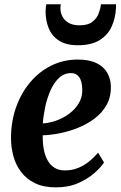

<svg xmlns="http://www.w3.org/2000/svg" viewBox="-20 -840 548 872"><path d="M452.5 -102Q439 -81 409.2 -54.5Q379.5 -28 335.5 -8.5Q291.5 11 234 11Q178 11 139 -8Q100 -27 75.8 -59Q51.5 -91 40.8 -131Q30 -171 30 -212.5Q30 -288 53 -352.8Q76 -417.5 117 -466.2Q158 -515 213.2 -542.2Q268.5 -569.5 333 -569.5Q385 -569.5 418 -553.5Q451 -537.5 467 -509.5Q483 -481.5 483.5 -447.5Q484.5 -399.5 464 -363.2Q443.5 -327 409 -301.2Q374.5 -275.5 333 -259Q291.5 -242.5 250 -234.5Q208.5 -226.5 174 -225.5Q173.5 -190.5 179 -161.2Q184.5 -132 196.8 -110.8Q209 -89.5 228.2 -77.8Q247.5 -66 273.5 -66Q308 -66 336 -77.8Q364 -89.5 386.2 -108Q408.5 -126.5 425.5 -146.5ZM303 -508Q271 -508 247.8 -486Q224.5 -464 209.2 -429.2Q194 -394.5 185.5 -355Q177 -315.5 174.5 -279.5Q196 -280.5 220.8 -287.5Q245.5 -294.5 269.2 -307.5Q293 -320.5 312.5 -339.2Q332 -358 343.5 -382.2Q355 -406.5 353.5 -436.5Q352.5 -472 339.5 -490Q326.5 -508 303 -508ZM333 -634.5Q281 -634.5 248.8 -655Q216.5 -675.5 201.8 -710.5Q187 -745.5 187 -788.5Q187 -798.5 188.2 -807Q189.5 -815.5 190.5 -820.5H256Q255.5 -816 255 -811Q254.5 -806 254.5 -800.5Q254.5 -782 263.8 -764.5Q273 -747 292.2 -736Q311.5 -725 342 -725Q379.5 -725 399.8 -741Q420 -757 428.2 -779.2Q436.5 -801.5 438.5 -820.5H507Q507 -816.5 507 -811.2Q507 -806 506.5 -800Q504 -757 487 -719.2Q470 -681.5 432.8 -658Q395.5 -634.5 333 -634.5Z"/></svg>

Font: Merriweather 20pt
Style: Bold Italic
Weight: 700
Italic angle: -7.8°
Version: Version 2.101